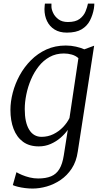

<svg xmlns="http://www.w3.org/2000/svg" viewBox="-20 -818 580 1086"><path d="M420 39Q412 95.5 385.8 135.2Q359.5 175 322.5 200Q285.5 225 244.2 236.8Q203 248.5 164.5 248.5Q143.5 248.5 121.8 245.8Q100 243 81.5 238.5Q63 234 52.5 229L73 156Q85.5 163.5 105 171.8Q124.5 180 148 185.8Q171.5 191.5 196 191.5Q239.5 191.5 269 179.2Q298.5 167 316 138Q333.5 109 341 59.5L363.5 -83.5Q347 -60 322.5 -38.8Q298 -17.5 266.8 -3.8Q235.5 10 199.5 10Q145.5 10 110 -16.2Q74.5 -42.5 56.8 -89Q39 -135.5 39 -196.5Q39 -243 52.2 -293.8Q65.5 -344.5 91.2 -391.8Q117 -439 155 -477.2Q193 -515.5 242.2 -538Q291.5 -560.5 352 -560.5Q382 -560.5 409.5 -554.2Q437 -548 457 -539L512.5 -559.5ZM423.5 -489Q408 -503 386.5 -509.2Q365 -515.5 341.5 -515.5Q296.5 -515.5 260.8 -495.8Q225 -476 198.8 -442.5Q172.5 -409 155 -367.8Q137.5 -326.5 128.8 -283.2Q120 -240 120 -201Q120 -163 126.2 -134Q132.5 -105 144.8 -84.8Q157 -64.5 174.8 -54.2Q192.5 -44 214.5 -44Q251 -44 282 -59.2Q313 -74.5 336.5 -99Q360 -123.5 373 -150.5ZM358 -633.5Q317 -633.5 288.8 -651Q260.5 -668.5 246 -698.8Q231.5 -729 231.5 -766.5Q231.5 -779 232.8 -786.5Q234 -794 234 -797.5H271Q271 -794 271 -790Q271 -786 271 -780.5Q271 -765.5 280.5 -745Q290 -724.5 310.5 -709Q331 -693.5 364 -693.5Q407.5 -693.5 430.5 -711Q453.5 -728.5 463.5 -752.8Q473.5 -777 477.5 -797.5H513.5Q513.5 -793.5 513 -786Q512.5 -778.5 511 -769Q504.5 -732.5 488.5 -701.5Q472.5 -670.5 441.5 -652Q410.5 -633.5 358 -633.5Z"/></svg>

Font: Merriweather 36pt Light
Style: Italic
Weight: 300
Italic angle: -7.8°
Version: Version 2.101